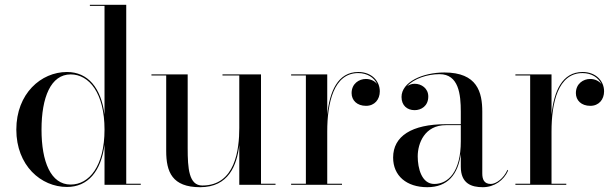

<svg xmlns="http://www.w3.org/2000/svg" viewBox="-20 -770 2561 800"><path d="M566.5 -4.5H506V-750H354.5V-745.5H415.5V-293C401 -404.5 346 -470 259 -470C151 -470 48 -380 48 -230C48 -80 151 9 259 9C346 9 401 -55.5 415.5 -167V0H566.5ZM415.5 -230C415.5 -78.5 352 -1 274.5 -1C191.5 -1 153 -96 153 -230C153 -364 191.5 -460 274.5 -460C352 -460 415.5 -381 415.5 -230Z M1067.5 -4.5V-460H907V-455.5H977V-237C977 -148 961 3 823 3C767 3 762 -68.5 762 -152.5V-460H611V-455.5H672.5V-141C672.5 -54 697 10 814 10C932.5 10 967 -81 977 -165.5V0H1128V-4.5Z M1193 -4.5V0H1405V-4.5H1343.5V-222C1343.5 -341.5 1370.5 -465.5 1472.5 -465.5C1511 -465.5 1539.5 -446 1551.5 -419.5C1541.5 -432.5 1524.5 -441 1504.5 -441C1476 -441 1445 -421.5 1445 -382C1445 -352 1467.5 -329 1505 -329C1541 -329 1562.5 -355.5 1562.5 -389.5C1562.5 -432.5 1528.5 -470 1473 -470C1387.5 -470 1353.5 -389 1343.5 -292V-460H1193V-455.5H1254.5V-4.5Z M1837.5 -252.5C1695.5 -252.5 1618 -202.5 1618 -113.5C1618 -37.5 1674 10 1760.5 10C1845.5 10 1888.5 -43.5 1900 -128.5V-75.5C1900 -5 1944.5 10 1991.5 10C2040 10 2079.5 -19 2097 -59L2094.5 -62.5C2079 -27 2047.5 -3.5 2025 -3.5C1996.5 -3.5 1989.5 -23.5 1989.5 -47.5V-304.5C1989.5 -385.5 1969 -468 1831.5 -468C1740.5 -468 1653 -428 1653 -366C1653 -330 1677 -311 1707.5 -311C1735 -311 1764.5 -328 1764.5 -368C1764.5 -402 1736 -421 1707.5 -421C1696.5 -421 1686 -417.5 1676.5 -411C1705 -442.5 1760.5 -461 1811.5 -461C1891.5 -461 1900 -376.5 1900 -304.5V-252.5ZM1789.5 -3.5C1737 -3.5 1720.5 -68.5 1720.5 -118.5C1720.5 -173 1749.5 -248.5 1837.5 -248.5H1900V-181C1900 -55.5 1848.5 -3.5 1789.5 -3.5Z M2127.5 -4.5V0H2339.5V-4.5H2278V-222C2278 -341.5 2305 -465.5 2407 -465.5C2445.5 -465.5 2474 -446 2486 -419.5C2476 -432.5 2459 -441 2439 -441C2410.5 -441 2379.5 -421.5 2379.5 -382C2379.5 -352 2402 -329 2439.5 -329C2475.5 -329 2497 -355.5 2497 -389.5C2497 -432.5 2463 -470 2407.5 -470C2322 -470 2288 -389 2278 -292V-460H2127.5V-455.5H2189V-4.5Z"/></svg>

Font: Bodoni* 36pt
Style: Regular
Weight: 400
Version: Version 2.3